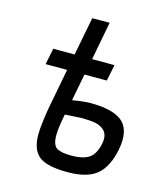

<svg xmlns="http://www.w3.org/2000/svg" viewBox="-103 -752 724 834"><g transform="rotate(15 259.0 -335.0)"><path d="M209 -671.4Q211.9 -671.4 245.1 -671.6Q278.3 -671.9 287.1 -671.9Q278.3 -622.1 254.4 -499.5H355L340.3 -426.3H239.7L216.3 -304.7Q267.1 -313.5 299.3 -313.5Q383.8 -313.5 428.5 -286.9Q473.1 -260.3 473.1 -195.8Q473.1 -174.3 468.3 -150.4Q452.6 -70.3 409.7 -33.9Q366.7 2.4 277.8 2.4Q185.5 2.4 149.4 -26.1Q113.3 -54.7 113.3 -123Q113.3 -149.4 118.9 -190.9Q124.5 -232.4 129.9 -260Q135.3 -287.6 148.9 -358.9Q150.4 -365.2 152.8 -380.1Q155.3 -395 161.6 -426.3H64.9L79.6 -499.5H175.8Q181.2 -528.3 194.6 -596.9Q208 -665.5 209 -671.4ZM276.9 -240.7 202.1 -236.3Q189.5 -172.9 189.5 -140.6Q189.5 -96.7 209 -84Q228.5 -71.3 275.9 -71.3Q328.1 -71.3 355.2 -89.8Q382.3 -108.4 392.1 -158.2Q394 -168 394 -177.7Q394 -202.6 378.2 -217Q362.3 -231.4 338.1 -236.1Q314 -240.7 276.9 -240.7Z"/></g></svg>

Font: Fantasque Sans Mono
Style: Italic
Weight: 400
Italic angle: -11°
Monospace: yes
Designer: Jany Belluz
Version: Version 1.8.0 ; ttfautohint (v1.8.2)